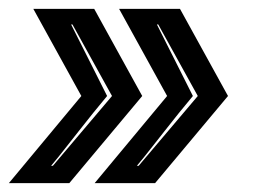

<svg xmlns="http://www.w3.org/2000/svg" viewBox="-31 -511 576 432"><path d="M-11 -99 152 -295 44 -491H181L289 -295L125 -99ZM84 -138H88L221 -295L132 -456H129L210 -295Q179 -258 147 -217Q131 -197 115.5 -177Q100 -157 84 -138ZM182 -99 345 -295 237 -491H374L482 -295L318 -99ZM277 -138H281L414 -295L325 -456H322L403 -295Q372 -258 340 -217Q324 -197 308.5 -177Q293 -157 277 -138Z"/></svg>

Font: Alumni Sans Inline One
Style: Italic
Weight: 400
Italic angle: -8°
Designer: Robert E. Leuschke
Foundry: Robert E. Leuschke
Version: Version 1.100; ttfautohint (v1.8.3)